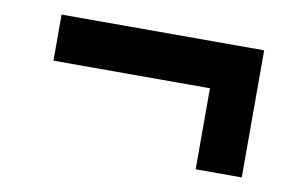

<svg xmlns="http://www.w3.org/2000/svg" viewBox="-46 -489 752 476"><g transform="rotate(10 330.0 -251.0)"><path d="M75 -411H585V-91H469V-295H75Z"/></g></svg>

Font: Application Semibold
Style: Regular
Weight: 600
Designer: Wei Huang
Foundry: Wei Huang
Version: Version 0.012